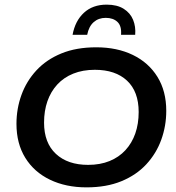

<svg xmlns="http://www.w3.org/2000/svg" viewBox="-20 -798 759 828"><path d="M353 10Q264 10 195.5 -23Q127 -56 89 -117.5Q51 -179 51 -264Q51 -329 72.5 -388.5Q94 -448 137 -494.5Q180 -541 244.5 -567.5Q309 -594 395 -594Q485 -594 553 -561Q621 -528 659 -466.5Q697 -405 697 -320Q697 -255 675.5 -195.5Q654 -136 611 -89.5Q568 -43 503.5 -16.5Q439 10 353 10ZM360 -87Q412 -87 452.5 -103.5Q493 -120 521 -150.5Q549 -181 563.5 -222.5Q578 -264 578 -315Q578 -403 528 -450Q478 -497 389 -497Q337 -497 296 -480.5Q255 -464 227 -433.5Q199 -403 184.5 -361.5Q170 -320 170 -269Q170 -182 221 -134.5Q272 -87 360 -87ZM293 -648Q304 -708 342 -743Q380 -778 440 -778Q485 -778 513.5 -760Q542 -742 554 -712.5Q566 -683 563 -648H502Q505 -686 486.5 -703.5Q468 -721 436 -721Q405 -721 384 -702.5Q363 -684 356 -648Z"/></svg>

Font: Rokkitt SemiBold SemiBold
Style: Italic
Weight: 600
Italic angle: -9°
Version: Version 3.103